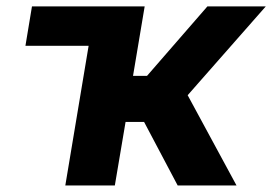

<svg xmlns="http://www.w3.org/2000/svg" viewBox="-20 -565 830 585"><path d="M420.8 -545.5H77.4L57.5 -425.4H250L179 0H329.9L362.6 -193.5H419L521.3 0H700.6L551.8 -274.9L789.8 -545.5H611.9L427.9 -333.8H385.3Z"/></svg>

Font: Margiela Sans
Style: Bold Italic
Weight: 700
Italic angle: -9.39999°
Designer: Stefan Endress, Andreas Faust
Version: Version 1.100;FEAKit 1.0